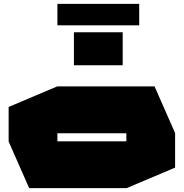

<svg xmlns="http://www.w3.org/2000/svg" viewBox="-20 -980 957 1000"><path d="M279 -286V-530H785L892 -287V-286ZM132 0 25 -243V-244H638V0ZM25 -244V-423L278 -530H279V-244ZM638 0V-286H892V-107L639 0ZM365 -640V-812H619V-640ZM279 -848V-960H705V-848Z"/></svg>

Font: Foldit Thin Black
Style: Regular
Weight: 900
Version: Version 1.003